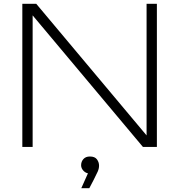

<svg xmlns="http://www.w3.org/2000/svg" viewBox="-20 -770 939 1006"><path d="M787 -14H748V-750H802V0H729L112 -736H151V0H97V-750H170ZM406 216 448 122 450 139Q431 139 418 125.5Q405 112 405 96Q405 77 417 63.5Q429 50 451 50Q477 50 488 65Q499 80 499 98Q499 113 492 129Q485 145 471 172L448 216Z"/></svg>

Font: Unbounded ExtraLight
Style: Regular
Weight: 250
Designer: Luke Prowse, Jean-Baptiste Morizot, Fátima Lázaro, Florian Runge
Foundry: NaN
Version: Version 1.701;gftools[0.9.28.dev5+ged2979d]